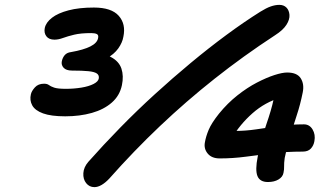

<svg xmlns="http://www.w3.org/2000/svg" viewBox="-20 -741 1356 789"><path d="M248 -263Q190 -263 157 -275Q124 -287 112.5 -308Q101 -329 107 -354Q110 -367 123.5 -382Q137 -397 161 -397Q174 -397 181 -391.5Q188 -386 202.5 -381Q217 -376 251 -376Q284 -376 314.5 -381Q345 -386 364.5 -396Q384 -406 386 -419Q388 -432 378 -439Q368 -446 343 -448.5Q318 -451 276 -451Q252 -451 241.5 -462.5Q231 -474 234 -489Q237 -504 246 -514.5Q255 -525 272 -527Q323 -536 351 -550Q379 -564 383 -584Q386 -597 378 -601Q370 -605 355 -605Q312 -605 285 -598.5Q258 -592 239 -585Q220 -578 204 -578Q181 -578 170.5 -592Q160 -606 164 -626Q169 -649 193.5 -668Q218 -687 261.5 -698.5Q305 -710 366 -710Q438 -710 468 -676Q498 -642 487 -590Q483 -566 466 -542Q449 -518 416.5 -500Q384 -482 331 -474L340 -524Q403 -524 436 -506.5Q469 -489 479 -459Q489 -429 481 -391Q472 -348 439.5 -319.5Q407 -291 357.5 -277Q308 -263 248 -263ZM368 28Q347 28 334 11.5Q321 -5 322.5 -29.5Q324 -54 343 -76Q405 -146 474 -216.5Q543 -287 616.5 -354Q690 -421 764 -482.5Q838 -544 910.5 -597.5Q983 -651 1050 -693Q1074 -708 1092.5 -714.5Q1111 -721 1128 -721Q1146 -721 1157 -710Q1168 -699 1169.5 -680Q1171 -661 1157 -639Q1143 -617 1110 -596Q980 -511 862.5 -418Q745 -325 637.5 -223Q530 -121 429 -7Q413 10 397.5 19Q382 28 368 28ZM1081 7Q1048 7 1038 -17.5Q1028 -42 1039 -97Q1054 -171 1074.5 -230Q1095 -289 1104 -331Q1106 -344 1106.5 -354.5Q1107 -365 1104 -375L1134 -340Q1069 -321 1017.5 -275.5Q966 -230 931 -171L909 -213Q922 -207 929 -205Q936 -203 948 -203Q989 -203 1033 -209.5Q1077 -216 1125.5 -223Q1174 -230 1229 -230Q1252 -230 1264.5 -209Q1277 -188 1272 -161Q1269 -143 1257.5 -130.5Q1246 -118 1224 -118Q1157 -118 1099.5 -111Q1042 -104 989.5 -97Q937 -90 883 -90Q850 -90 833.5 -110Q817 -130 822 -156Q826 -180 837.5 -207.5Q849 -235 880 -274Q915 -317 955.5 -349Q996 -381 1035.5 -401.5Q1075 -422 1107.5 -432.5Q1140 -443 1160 -443Q1201 -443 1216 -419Q1231 -395 1224 -361Q1214 -311 1200 -269Q1186 -227 1173 -184.5Q1160 -142 1150 -92Q1147 -70 1147.5 -57.5Q1148 -45 1145 -31Q1142 -14 1124.5 -3.5Q1107 7 1081 7Z"/></svg>

Font: Shantell Sans Light SemiBold
Style: Italic
Weight: 600
Italic angle: -11°
Version: Version 1.011;[c5ecc13dd]